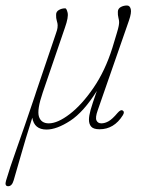

<svg xmlns="http://www.w3.org/2000/svg" viewBox="-56 -452 503 681"><path d="M142 -332Q144 -337.5 146.2 -345Q148.5 -352.5 148.5 -362.5Q148.5 -368.5 145.5 -378.2Q142.5 -388 143 -399Q142.5 -410.5 152.8 -416.5Q163 -422.5 175.5 -422.5Q180 -422.5 183.8 -407Q187.5 -391.5 174.5 -354.5L95.5 -123.5Q74.5 -62 82.2 -38.2Q90 -14.5 117 -14.5Q148.5 -14.5 191.5 -47.5Q234.5 -80.5 275.8 -140.8Q317 -201 342.5 -282Q353 -316.5 358.2 -334Q363.5 -351.5 365 -359.8Q366.5 -368 366.5 -373.5Q366.5 -379.5 364 -389.2Q361.5 -399 362 -410Q362 -421 372 -426.8Q382 -432.5 394.5 -432.5Q404.5 -432.5 407.8 -419.8Q411 -407 401.5 -379.5L290.5 -60.5Q281.5 -35 286.2 -24.8Q291 -14.5 303.5 -14.5Q316 -14.5 329.2 -22Q342.5 -29.5 361 -51.5Q372 -64 378.5 -60.5Q387.5 -55.5 379.5 -43Q348.5 6.5 297 6.5Q276 6.5 267.8 -2.5Q259.5 -11.5 259.5 -27.5Q259.5 -41 265.2 -61.8Q271 -82.5 287.5 -129.5Q240.5 -54.5 192.8 -23.5Q145 7.5 109 7.5Q65.5 7.5 58.5 -34.5Q33 45.5 17.8 100Q2.5 154.5 -7.5 187.5Q-13.5 208.5 -27 208.5Q-40.5 208.5 -34.5 188.5Q-22.5 147 3.5 74.2Q29.5 1.5 68 -113Q70 -120 72.5 -127Z"/></svg>

Font: Fraunces144ptSuperSoftThinItalic
Style: Italic
Weight: 100
Italic angle: -16°
Version: Version 1.000;[0bf87f6ff]